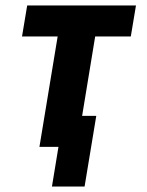

<svg xmlns="http://www.w3.org/2000/svg" viewBox="-20 -540 540 706"><path d="M171 146 195 0H125L192 -406H61L80 -520H480L461 -406H330L282 -114H334L291 146Z"/></svg>

Font: Iosevka Term Curly Hv Obl
Style: Regular
Weight: 900
Italic angle: -9°
Designer: Belleve Invis
Foundry: Belleve Invis
Version: Version 32.3.0